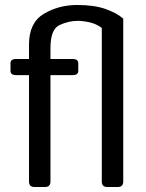

<svg xmlns="http://www.w3.org/2000/svg" viewBox="-20 -749 583 769"><path d="M43.9 -448.2Q22 -448.2 22 -465.3V-495.6Q22 -512.7 43.9 -512.7H96.2V-570.8Q96.2 -658.2 155.5 -693.6Q214.8 -729 289.6 -729Q358.4 -729 403.8 -712.6Q449.2 -696.3 473.6 -674.3V-22Q473.6 0 451.7 0H409.7Q387.7 0 387.7 -22V-637.2Q366.2 -653.3 339.4 -659.4Q312.5 -665.5 292 -665.5Q254.9 -665.5 218.5 -648.7Q182.1 -631.8 182.1 -556.6V-512.7H271.5Q293.5 -512.7 293.5 -495.6V-465.3Q293.5 -448.2 271.5 -448.2H182.1V-22Q182.1 0 160.2 0H118.2Q96.2 0 96.2 -22V-448.2Z"/></svg>

Font: Istok Web
Style: Regular
Weight: 400
Designer: Andrey V. Panov
Foundry: Andrey V. Panov
Version: Version 1.0.2g